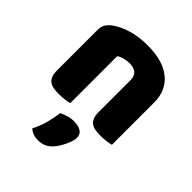

<svg xmlns="http://www.w3.org/2000/svg" viewBox="-211 -625 1004 1004"><g transform="rotate(45 291.5 -122.5)"><path d="M360 -308Q360 -339 342.5 -353.5Q325 -368 295 -368Q275 -368 255.5 -363Q236 -358 222 -348V-1Q212 2 190.5 5Q169 8 146 8Q124 8 106.5 5Q89 2 77 -7Q65 -16 58.5 -31.5Q52 -47 52 -72V-372Q52 -399 63.5 -416Q75 -433 95 -447Q129 -471 180.5 -486Q232 -501 295 -501Q408 -501 469 -451.5Q530 -402 530 -314V-1Q520 2 498.5 5Q477 8 454 8Q432 8 414.5 5Q397 2 385 -7Q373 -16 366.5 -31.5Q360 -47 360 -72ZM318 223Q301 241 281.5 248.5Q262 256 239 256Q201 256 175 233Q196 191 206.5 151.5Q217 112 222 73Q238 65 259.5 58.5Q281 52 303 52Q335 52 355 64Q375 76 375 104Q375 116 369.5 132.5Q364 149 356 165.5Q348 182 338 197.5Q328 213 318 223Z"/></g></svg>

Font: Baloo Tammudu
Style: Regular
Weight: 400
Designer: Omkar Shende and Ek Type
Foundry: Ek Type
Version: Version 1.443;PS 1.000;hotconv 16.6.51;makeotf.lib2.5.65220;